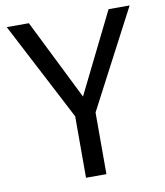

<svg xmlns="http://www.w3.org/2000/svg" viewBox="-83 -812 754 880"><g transform="rotate(-10 294.0 -371.5)"><path d="M580 -743H482L297 -369L111 -743H8L246 -286V0H341V-287Z"/></g></svg>

Font: Glow Sans SC Normal Book
Style: Regular
Weight: 500
Designer: Ryoko NISHIZUKA (kana, bopomofo & ideographs); Paul D. Hunt (Latin, Greek & Cyrillic); Sandoll Communications, Soo-young
Version: Version 0.93